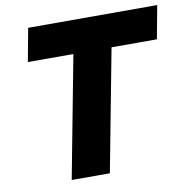

<svg xmlns="http://www.w3.org/2000/svg" viewBox="-80 -799 868 878"><g transform="rotate(-10 353.5 -360.0)"><path d="M107.6 -720H706.8L678.2 -566H467.6L360 0H182.8L290.4 -566H79Z"/></g></svg>

Font: Kufam
Style: Italic
Weight: 400
Italic angle: -11°
Designer: Artur Schmal
Foundry: Original Type
Version: Version 1.301; ttfautohint (v1.8.3)